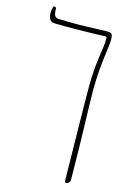

<svg xmlns="http://www.w3.org/2000/svg" viewBox="-132 -716 695 1021"><g transform="rotate(15 215.0 -205.5)"><path d="M373 -559Q373 -543 370 -518.5Q367 -494 362.5 -460.5Q358 -427 354.5 -383.5Q351 -340 350 -286Q350 -255 351 -209.5Q352 -164 354 -102Q356 -40 357.5 39.5Q359 119 360 217Q360 224 356.5 229Q353 234 348.5 237Q344 240 339 240Q336 240 333.5 238Q331 236 331 232Q330 201 329.5 150.5Q329 100 328 40.5Q327 -19 326 -80Q325 -141 324.5 -195Q324 -249 324 -287Q324 -341 327.5 -381Q331 -421 335.5 -451.5Q340 -482 343.5 -507Q347 -532 347 -556Q347 -561 345.5 -563.5Q344 -566 342 -566.5Q340 -567 337 -567Q312 -566 273.5 -565Q235 -564 193.5 -563.5Q152 -563 116.5 -563Q81 -563 61 -564Q49 -564 41 -569.5Q33 -575 29 -585.5Q25 -596 25 -611.5Q25 -627 30 -646Q31 -650 35 -650.5Q39 -651 43 -648.5Q47 -646 47 -642Q47 -615 53 -604Q59 -593 75 -592Q103 -591 144 -590.5Q185 -590 235 -591.5Q285 -593 338 -595Q346 -595 355.5 -594Q365 -593 369 -585Q371 -580 372 -572Q373 -564 373 -559Z"/></g></svg>

Font: Noto Rashi Hebrew Thin
Style: Regular
Weight: 250
Version: Version 1.006